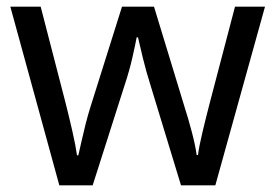

<svg xmlns="http://www.w3.org/2000/svg" viewBox="-20 -557 826 576"><path d="M431 -303Q418 -344 408.5 -383.5Q399 -423 394 -445H390Q386 -423 377 -383.5Q368 -344 354 -302L258 -1H158L11 -537H102L176 -251Q187 -208 197 -164Q207 -120 211 -91H215Q219 -108 224.5 -133Q230 -158 237 -185.5Q244 -213 251 -235L346 -537H442L534 -235Q545 -201 555.5 -161Q566 -121 570 -92H574Q577 -117 587.5 -161Q598 -205 610 -251L685 -537H775L626 -1H523Z"/></svg>

Font: Noto Sans Multani
Style: Regular
Weight: 400
Designer: Monotype Design Team
Foundry: Monotype Imaging Inc.
Version: Version 2.002; ttfautohint (v1.8.4.7-5d5b)